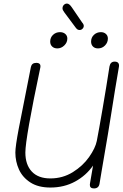

<svg xmlns="http://www.w3.org/2000/svg" viewBox="-20 -1053 686 1075"><path d="M646 -680Q625 -559 601 -405Q587 -315 563 -177Q555 -134 549 -95Q543 -56 537 -23Q532 2 506 2Q483 2 483 -18Q483 -24 484 -27Q492 -76 501 -126Q462 -70 400.5 -36.5Q339 -3 262 -3Q194 -3 150 -31.5Q106 -60 86 -104.5Q66 -149 66 -199Q66 -233 85 -333Q104 -433 143 -627L153 -678Q158 -701 183 -701Q210 -701 206 -676Q122 -279 122 -199Q122 -131 158 -92.5Q194 -54 262 -54Q331 -54 387.5 -89Q444 -124 479 -174Q514 -224 522 -264Q533 -320 554.5 -445Q576 -570 593 -681Q598 -708 622 -708Q636 -708 642 -700.5Q648 -693 646 -680ZM261 -820Q261 -843 277 -858Q293 -873 316 -873Q334 -873 345.5 -863Q357 -853 357 -837Q357 -815 340 -798.5Q323 -782 301 -782Q283 -782 272 -792.5Q261 -803 261 -820ZM490 -820Q490 -843 506 -858Q522 -873 545 -873Q562 -873 573 -863Q584 -853 584 -837Q584 -815 568 -798.5Q552 -782 529 -782Q511 -782 500.5 -792.5Q490 -803 490 -820ZM404 -898 340 -984Q330 -997 330 -1006Q330 -1018 337.5 -1025.5Q345 -1033 355 -1033Q368 -1033 382 -1012L440 -927Q449 -917 449 -908Q449 -899 442 -892Q435 -885 426 -885Q420 -885 415 -887.5Q410 -890 404 -898Z"/></svg>

Font: Mali Light
Style: Italic
Weight: 300
Italic angle: -10°
Version: Version 1.000; ttfautohint (v1.6)